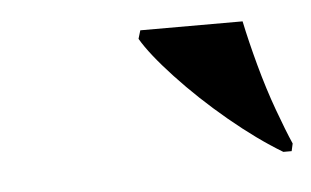

<svg xmlns="http://www.w3.org/2000/svg" viewBox="-28 -801 373 230"><g transform="rotate(-5 158.5 -686.0)"><path d="M305 -606Q275 -624 242 -651.5Q209 -679 182 -708Q155 -737 144 -756L147 -766H270Q275 -742 283 -712.5Q291 -683 300.5 -657Q310 -631 317 -615L315 -606Z"/></g></svg>

Font: Noto Serif Display ExtraCondensed ExtraBold
Style: Italic
Weight: 800
Width: 2
Italic angle: -12°
Designer: Monotype Design Team
Foundry: Monotype Imaging Inc.
Version: Version 2.009